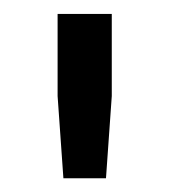

<svg xmlns="http://www.w3.org/2000/svg" viewBox="-20 -727 242 275"><path d="M62.5 -707H140.1V-589.4L131.8 -471.7H70.8L62.5 -589.4Z"/></svg>

Font: Estedad-FD Bold
Style: Regular
Weight: 700
Designer: Amin Abedi
Version: Version 7.3